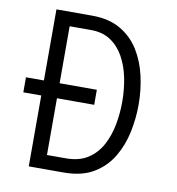

<svg xmlns="http://www.w3.org/2000/svg" viewBox="-79 -771 775 843"><g transform="rotate(10 308.0 -350.0)"><path d="M25 -316V-383H341V-316ZM105 0V-700H264Q339.5 -700 391 -670Q442.5 -640 473.8 -589.8Q505 -539.5 519 -477.2Q533 -415 533 -350Q533 -289.5 520.2 -228Q507.5 -166.5 476.8 -114.8Q446 -63 393.2 -31.5Q340.5 0 260 0ZM175 -63H259Q318 -63 357 -88.2Q396 -113.5 418.5 -155.5Q441 -197.5 450.5 -248.2Q460 -299 460 -350Q460 -404.5 449.8 -455.8Q439.5 -507 416.8 -548Q394 -589 358 -613Q322 -637 270 -637H175Z"/></g></svg>

Font: Overpass Mono Light
Style: Regular
Weight: 300
Monospace: yes
Designer: Delve Withrington, Dave Bailey
Foundry: Delve Fonts LLC
Version: Version 4.000